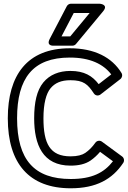

<svg xmlns="http://www.w3.org/2000/svg" viewBox="-20 -975 690 1034"><path d="M164 -338C164 -195.4 210.1 -83 360 -83C403 -83 439.5 -91.1 467.7 -110.4C486.3 -123.2 503.7 -139.4 518.9 -157.4L588.3 -106.5C540 -44.4 474.7 -11 361 -11C165.6 -11 72 -112.9 72 -338C72 -553.6 156.8 -665 356 -665C465.4 -665 536.7 -629.7 579.1 -574.3L511.4 -521.8C477 -566.6 433.9 -593 359 -593C298.3 -593 247.6 -572.8 213.2 -530.9C178.1 -488.2 164 -423 164 -338ZM214 -338C214 -418.3 228.9 -471.2 251.8 -499.1C275.4 -527.9 309 -543 359 -543C430.5 -543 453.4 -520.6 485.1 -472.3C494.6 -457.9 511.3 -458.5 521.3 -466.2L628.3 -549.2C637.4 -556.2 641.2 -570.8 634.3 -582C582.6 -666.7 488.2 -715 356 -715C126.5 -715 22 -570.5 22 -338C22 -93.8 137.7 39 361 39C498 39 585.2 -9.6 643.9 -98.2C650.6 -108.4 648.8 -124.1 637.8 -132.2L528.8 -212.2C517.2 -220.6 501.4 -217.4 493.6 -206.5C477.1 -183.2 459 -165.1 439.3 -151.6C422.9 -140.3 397 -133 360 -133C248.6 -133 214 -202.3 214 -338ZM358.3 -779H311.3L377.1 -905H462.8ZM370 -729C377.1 -729 384.5 -732.3 389.2 -738L535.2 -914C567 -952.3 516 -955 516 -955H362C353.5 -955 344.2 -949.9 339.8 -941.6L247.8 -765.6C226.7 -725 270 -729 270 -729Z"/></svg>

Font: Fog Sans
Style: Outline
Weight: 700
Foundry: Intel Corporation
Version: Version 1.00